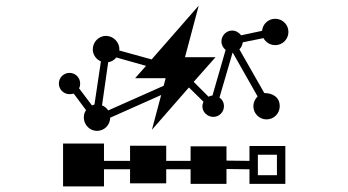

<svg xmlns="http://www.w3.org/2000/svg" viewBox="-20 -650 1240 685"><path d="M968 -25H900V-98H968ZM571 -371 564 -344 366 -256C361 -264 353 -271 344 -274L366 -428C378 -430 388 -436 395 -445L501 -415L462 -371ZM444 -130V-76H351V-138H205V15H351V-46H444V4H573V-46H660V6H788V-47L870 -46V6H998V-129H870V-76L788 -77V-128H660V-76H573V-130ZM884 -271C884 -245 905 -224 931 -224C957 -224 978 -245 978 -271C978 -304 952 -318 923 -318L834 -474C841 -481 845 -489 846 -499L920 -514C928 -499 944 -489 962 -489C988 -489 1009 -510 1009 -536C1009 -562 988 -583 962 -583C937 -583 917 -564 915 -540L840 -524C833 -534 821 -541 808 -541C787 -541 770 -523 770 -502C770 -490 776 -479 785 -472L738 -309C733 -309 728 -307 724 -305L671 -358L749 -446H640L689 -630L521 -438L405 -470C405 -471 406 -473 406 -474C406 -500 384 -522 358 -522C332 -522 311 -500 311 -474C311 -455 323 -438 340 -431L317 -277C314 -276 311 -275 308 -274L262 -335C265 -340 266 -346 266 -352C266 -373 249 -390 228 -390C207 -390 190 -373 190 -352C190 -331 207 -314 228 -314C233 -314 238 -315 243 -316L287 -257C282 -250 279 -241 279 -231C279 -205 300 -183 326 -183C352 -183 373 -204 373 -230L555 -311L522 -187L654 -338L706 -287C704 -282 702 -276 702 -271C702 -250 720 -233 741 -233C762 -233 779 -250 779 -271C779 -284 773 -295 763 -302L810 -463L899 -306C890 -297 884 -285 884 -271Z"/></svg>

Font: CryptoKit 1.4
Style: Regular
Weight: 400
Monospace: yes
Designer: Oceane Juvin
Foundry: http://www.head-geneve.ch
Version: Version 1.000